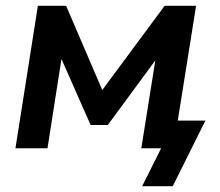

<svg xmlns="http://www.w3.org/2000/svg" viewBox="-20 -509 755 659"><path d="M468 130 533 0H465L481 -95H685L573 130ZM33 0 110 -489H207L331 -200L545 -489H653L575 0H465L520 -345H545L350 -80H291L174 -345H197L143 0Z"/></svg>

Font: Nunito Sans 12pt ExtraLight
Style: Italic
Weight: 200
Italic angle: -9°
Designer: Vernon Adams
Foundry: Vernon Adams
Version: Version 3.101;gftools[0.9.27]